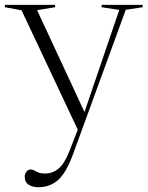

<svg xmlns="http://www.w3.org/2000/svg" viewBox="-25 -532 604 784"><path d="M131.5 232.5Q108 232.5 92 222.2Q76 212 76 190Q76 176 83.8 168Q91.5 160 100.5 160Q109.5 160 122.8 168.2Q136 176.5 160 176.5Q189.5 176.5 214 156.5Q238.5 136.5 260 81L292.5 -2.5L63 -490L-5 -502.5V-512H200V-502.5L126.5 -490.5L320 -74.5L462 -491.5L390 -502.5V-512H557.5V-502.5L488.5 -492L273.5 97Q245.5 173.5 212.2 203Q179 232.5 131.5 232.5Z"/></svg>

Font: Newsreader Display Light
Style: Regular
Weight: 300
Designer: Hugues Gentile
Foundry: Production Type
Version: Version 1.001